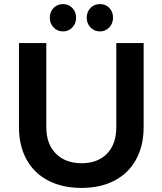

<svg xmlns="http://www.w3.org/2000/svg" viewBox="-20 -911 796 941"><path d="M380 -111Q459 -111 504.5 -158Q550 -205 550 -288V-700H684V-288Q684 -197 647 -129.5Q610 -62 541.5 -26Q473 10 380 10Q286 10 216.5 -26Q147 -62 110 -129.5Q73 -197 73 -288V-700H207V-288Q207 -205 254 -158Q301 -111 380 -111ZM353 -824Q353 -796 334.5 -776.5Q316 -757 289 -757Q261 -757 242.5 -776.5Q224 -796 224 -824Q224 -853 242.5 -872Q261 -891 289 -891Q316 -891 334.5 -872Q353 -853 353 -824ZM534 -824Q534 -796 515.5 -776.5Q497 -757 470 -757Q442 -757 423.5 -776.5Q405 -796 405 -824Q405 -853 423.5 -872Q442 -891 470 -891Q498 -891 516 -872Q534 -853 534 -824Z"/></svg>

Font: Gontserrat Medium
Style: Regular
Weight: 500
Designer: Julieta Ulanovsky
Foundry: Julieta Ulanovsky
Version: Version 6.001